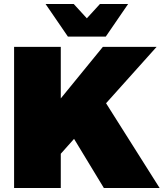

<svg xmlns="http://www.w3.org/2000/svg" viewBox="-20 -934 813 954"><path d="M773 0H496L348 -244L282 -170V0H50V-701H282V-445L491 -701H758L507 -421ZM505.5 -752H317.5L206.5 -914H346.5L411.5 -843L476.5 -914H616.5Z"/></svg>

Font: Argentum Novus Black
Style: Regular
Weight: 900
Designer: Julieta Ulanovsky (font) & Cristiano Sobral (main changes)
Foundry: Julieta Ulanovsky (font) & Cristiano Sobral (main changes)
Version: Version 3.00;November 27, 2020;FontCreator 13.0.0.2655 64-bi